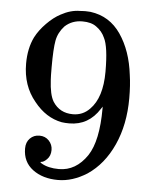

<svg xmlns="http://www.w3.org/2000/svg" viewBox="-50 -495 600 753"><g transform="rotate(5 250.0 -118.5)"><path d="M119 49Q142 49 156.5 64.5Q171 80 171 101Q171 124 157 138Q144 151 134 151Q128 151 137 157Q164 173 206 173Q273 173 317 108Q356 49 356 -79V-86L350 -77Q307 -9 231 -9Q215 -9 201 -11Q138 -23 92 -81Q42 -141 42 -228Q42 -288 64 -333Q79 -362 106 -389.5Q133 -417 160 -431Q198 -452 235 -452Q236 -452 243 -452.5Q250 -453 255 -453Q260 -453 267 -452.5Q274 -452 276 -452Q352 -442 396 -377.5Q440 -313 451 -219Q457 -179 457 -128Q457 -24 420.5 56.5Q384 137 320 180Q263 216 206 216Q146 216 106.5 186.5Q67 157 67 104Q67 79 82 64Q97 49 119 49ZM303 -397Q283 -412 248 -412Q207 -412 179 -386Q155 -360 149 -327.5Q143 -295 143 -224Q143 -185 144 -173Q147 -114 163 -88Q190 -46 242 -46Q281 -46 308 -74Q355 -121 355 -223Q355 -322 337 -356Q326 -381 303 -397Z"/></g></svg>

Font: KaTeX_Math
Style: Italic
Weight: 400
Version: Version 3699957226